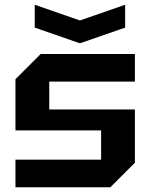

<svg xmlns="http://www.w3.org/2000/svg" viewBox="-20 -787 632 807"><path d="M45 0V-116H405V-239H45V-454L151 -560H547V-444H187V-327H547V-103L444 0ZM506 -767V-671L316 -605L126 -671V-767L316 -701Z"/></svg>

Font: Tektur SemiBold
Style: Regular
Weight: 600
Designer: Adam Jagosz
Foundry: Adam Jagosz
Version: Version 1.005;gftools[0.9.30]